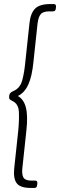

<svg xmlns="http://www.w3.org/2000/svg" viewBox="-20 -788 296 946"><path d="M132 138Q80 138 62.5 115Q45 92 50 42L70 -145Q75 -198 73 -237.5Q71 -277 40 -291Q30 -296 27 -300Q24 -304 25 -311L26 -319Q27 -331 45 -339Q79 -353 89.5 -392Q100 -431 105 -485L125 -672Q130 -722 152.5 -745Q175 -768 227 -768H245Q257 -768 256 -754L255 -746Q254 -732 241 -732H223Q192 -732 180.5 -718Q169 -704 165 -672L145 -485Q138 -412 119.5 -371.5Q101 -331 68 -315Q97 -299 107.5 -258.5Q118 -218 110 -145L90 42Q87 73 96 87.5Q105 102 136 102H154Q165 102 164 116L163 124Q162 138 150 138Z"/></svg>

Font: Asap Condensed Condensed Thin
Style: Italic
Weight: 100
Width: 3
Italic angle: -6°
Designer: Pablo Cosgaya
Foundry: Omnibus-Type
Version: Version 3.001; ttfautohint (v1.8.4.7-5d5b)